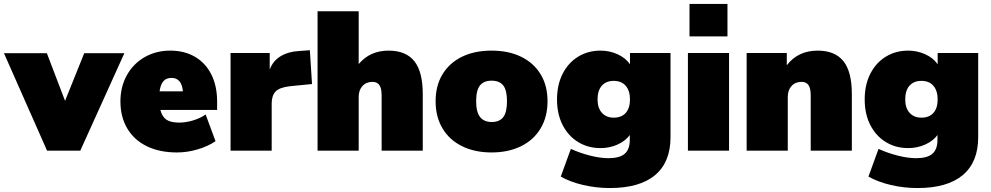

<svg xmlns="http://www.w3.org/2000/svg" viewBox="-49 -762 5011 971"><path d="M580 -493 357 0H189L-29 -493H188L280 -252L377 -493Z M1049 -206H762Q771 -171 793 -156.5Q815 -142 857 -142Q891 -142 927.5 -153Q964 -164 991 -183L1041 -48Q1003 -22 950.5 -6.5Q898 9 846 9Q758 9 693.5 -22.5Q629 -54 594.5 -112.5Q560 -171 560 -249Q560 -323 592.5 -381.5Q625 -440 682.5 -473Q740 -506 812 -506Q884 -506 937.5 -474.5Q991 -443 1020 -385Q1049 -327 1049 -249ZM758 -300H876Q870 -368 818 -368Q792 -368 777.5 -351.5Q763 -335 758 -300Z M1529 -337 1418 -326Q1365 -320 1345 -299.5Q1325 -279 1325 -238V0H1117V-494H1315V-410Q1331 -454 1370 -477.5Q1409 -501 1463 -504L1518 -508Z M2089 -287V0H1881V-279Q1881 -316 1869.5 -332Q1858 -348 1835 -348Q1803 -348 1784 -327Q1765 -306 1765 -272V0H1557V-705H1765V-438Q1822 -506 1916 -506Q2004 -506 2046.5 -452.5Q2089 -399 2089 -287Z M2154 -250Q2154 -329 2189 -386.5Q2224 -444 2287.5 -475Q2351 -506 2437 -506Q2523 -506 2586.5 -475Q2650 -444 2685 -386.5Q2720 -329 2720 -250Q2720 -171 2685 -112.5Q2650 -54 2586 -22.5Q2522 9 2437 9Q2352 9 2288 -22.5Q2224 -54 2189 -112.5Q2154 -171 2154 -250ZM2515 -250Q2515 -306 2496 -330Q2477 -354 2437 -354Q2398 -354 2378.5 -330Q2359 -306 2359 -250Q2359 -195 2379 -170Q2399 -145 2438 -145Q2477 -145 2496 -169.5Q2515 -194 2515 -250Z M3342 -494V-68Q3342 58 3264 123.5Q3186 189 3035 189Q2966 189 2900 173.5Q2834 158 2787 131L2838 -9Q2884 12 2935.5 25Q2987 38 3028 38Q3084 38 3110 16Q3136 -6 3136 -55V-79Q3114 -49 3074 -31Q3034 -13 2988 -13Q2925 -13 2875 -43.5Q2825 -74 2796.5 -129.5Q2768 -185 2768 -259Q2768 -333 2796.5 -389Q2825 -445 2875 -475.5Q2925 -506 2988 -506Q3034 -506 3074.5 -487.5Q3115 -469 3137 -437V-494ZM3137 -259Q3137 -303 3115.5 -328Q3094 -353 3055 -353Q3016 -353 2994.5 -328.5Q2973 -304 2973 -259Q2973 -216 2995 -191.5Q3017 -167 3055 -167Q3094 -167 3115.5 -191Q3137 -215 3137 -259Z M3430 -494H3638V0H3430ZM3630 -742V-578H3438V-742Z M4259 -287V0H4051V-279Q4051 -316 4039.5 -332Q4028 -348 4005 -348Q3973 -348 3954 -327Q3935 -306 3935 -272V0H3727V-494H3930V-432Q3987 -506 4086 -506Q4174 -506 4216.5 -452.5Q4259 -399 4259 -287Z M4898 -494V-68Q4898 58 4820 123.5Q4742 189 4591 189Q4522 189 4456 173.5Q4390 158 4343 131L4394 -9Q4440 12 4491.5 25Q4543 38 4584 38Q4640 38 4666 16Q4692 -6 4692 -55V-79Q4670 -49 4630 -31Q4590 -13 4544 -13Q4481 -13 4431 -43.5Q4381 -74 4352.5 -129.5Q4324 -185 4324 -259Q4324 -333 4352.5 -389Q4381 -445 4431 -475.5Q4481 -506 4544 -506Q4590 -506 4630.5 -487.5Q4671 -469 4693 -437V-494ZM4693 -259Q4693 -303 4671.5 -328Q4650 -353 4611 -353Q4572 -353 4550.5 -328.5Q4529 -304 4529 -259Q4529 -216 4551 -191.5Q4573 -167 4611 -167Q4650 -167 4671.5 -191Q4693 -215 4693 -259Z"/></svg>

Font: Nunito Sans Heavy
Style: Regular
Weight: 400
Designer: Vernon Adams
Foundry: Vernon Adams
Version: Version 2.500